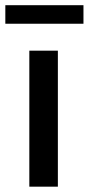

<svg xmlns="http://www.w3.org/2000/svg" viewBox="-40 -700 333 720"><path d="M177 -510V0H70V-510ZM-20 -680.5H273V-611H-20Z"/></svg>

Font: Lato SemiBold
Style: Regular
Weight: 600
Designer: Lukasz Dziedzic with Adam Twardoch and Botio Nikoltchev
Foundry: tyPoland Lukasz Dziedzic
Version: Version 2.015; 2015-08-06; http://www.latofonts.com/